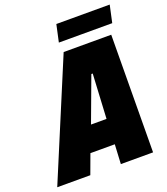

<svg xmlns="http://www.w3.org/2000/svg" viewBox="-204 -952 920 1058"><g transform="rotate(-20 256.0 -423.5)"><path d="M-52 0 236 -688H515L510 0H321L327 -114H184L142 0ZM241 -261H332L346 -522H338ZM229 -746 251 -847H564L542 -746Z"/></g></svg>

Font: Saira SemiCondensed Black
Style: Italic
Weight: 900
Width: 4
Italic angle: -12°
Designer: Hector Gatti with collaboration of the Omnibus-Type team
Foundry: Omnibus-Type
Version: Version 1.101